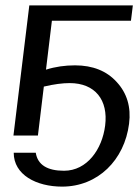

<svg xmlns="http://www.w3.org/2000/svg" viewBox="-20 -504 516 714"><path d="M371 -37C360 51 304 131 218 131C156 131 120 109 113 64H31C31 146 115 190 211 190C344 190 443 91 460 -44C468 -106 452 -158 414 -199C377 -240 325 -261 259 -261C222 -261 186 -256 151 -245L173 -427H467L474 -484H89L30 0H121L143 -182C181 -191 213 -195 239 -195C334 -195 383 -132 371 -37Z"/></svg>

Font: Gamestation Display
Style: Italic
Weight: 400
Designer: Jonas Hecksher
Foundry: Jonas Hecksher, Playtypeª, e-types AS
Version: Version 1.003